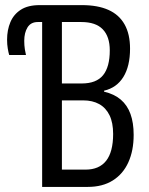

<svg xmlns="http://www.w3.org/2000/svg" viewBox="-20 -734 584 754"><path d="M145.5 0V-647.5H128.4Q101.1 -647.5 88.1 -626.5Q75.2 -605.5 75.2 -573.7Q75.2 -555.7 77.6 -540.3Q80.1 -524.9 82 -518.1H16.1Q13.2 -527.3 10.5 -543.5Q7.8 -559.6 7.8 -578.1Q7.8 -616.2 20.8 -647Q33.7 -677.7 61.8 -695.8Q89.8 -713.9 135.7 -713.9H301.8Q363.8 -713.9 405.8 -695.1Q447.8 -676.3 469.2 -638.2Q490.7 -600.1 490.7 -543Q490.7 -474.1 464.4 -431.6Q438 -389.2 388.7 -377.9V-374Q428.7 -364.7 454.3 -342.8Q480 -320.8 492.4 -286.4Q504.9 -252 504.9 -204.1Q504.9 -142.6 484.1 -96.7Q463.4 -50.8 423.1 -25.4Q382.8 0 324.7 0ZM223.1 -67.9H315.9Q369.6 -67.9 397 -102.8Q424.3 -137.7 424.3 -208Q424.3 -252 410.2 -281.2Q396 -310.5 369.6 -325.2Q343.3 -339.8 306.6 -339.8H223.1ZM223.1 -406.2H300.8Q358.4 -406.2 384.8 -438.7Q411.1 -471.2 411.1 -536.1Q411.1 -590.3 383.5 -618.9Q356 -647.5 299.3 -647.5H223.1Z"/></svg>

Font: Open Sans Condensed
Style: Regular
Weight: 400
Width: 3
Designer: Monotype Design Team
Foundry: Monotype Imaging Inc.
Version: Version 3.000